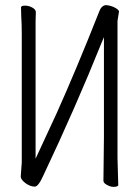

<svg xmlns="http://www.w3.org/2000/svg" viewBox="-20 -723 540 750"><path d="M116 6Q98 6 79 -8Q61 -22 61 -33L65 -88V-589Q65 -631 63 -659L62 -695Q64 -701 78 -701Q92 -701 106 -693.5Q120 -686 120 -675.5Q120 -665 119 -640V-103L201 -280Q277 -449 368 -679Q375 -699 391 -703Q407 -703 424 -695.5Q441 -688 445 -679L439 -641V-105L442 1Q442 2 438 4.5Q434 7 423 7Q412 7 398 -0.5Q384 -8 384 -17L386 -188V-578L376 -554Q275 -303 150 -39Q130 6 116 6Z"/></svg>

Font: LXGW WenKai Mono TC Light
Style: Regular
Weight: 300
Designer: LXGW / Fontworks Inc.
Foundry: LXGW / Fontworks Inc.
Version: Version 1.330